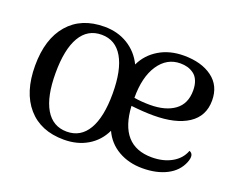

<svg xmlns="http://www.w3.org/2000/svg" viewBox="-91 -683 1063 857"><g transform="rotate(20 441.0 -255.0)"><path d="M274.9 13.2Q164.6 13.2 103.3 -57.4Q42 -127.9 42 -253.9Q42 -380.9 103.5 -451.9Q165 -522.9 274.9 -522.9Q337.9 -522.9 386.2 -493.2Q434.6 -463.4 460 -411.1Q484.4 -462.9 534.7 -492.9Q585 -522.9 651.9 -522.9Q735.4 -522.9 786.6 -485.1Q837.9 -447.3 837.9 -377Q837.9 -302.7 778.8 -263.9Q719.7 -225.1 613.8 -225.1Q567.4 -225.1 507.8 -231.9Q518.1 -46.9 670.9 -46.9Q725.1 -46.9 765.1 -69.3Q805.2 -91.8 819.8 -131.8Q845.7 -122.6 829.1 -81.1Q810.1 -35.2 762.2 -11Q714.4 13.2 647.9 13.2Q583 13.2 533.4 -15.4Q483.9 -43.9 460 -96.2Q435.1 -43.9 387 -15.4Q338.9 13.2 274.9 13.2ZM507.8 -270Q543.9 -264.2 583 -264.2Q657.2 -264.2 700.2 -295.7Q743.2 -327.1 743.2 -390.1Q743.2 -417 735.1 -436.3Q727.1 -455.6 712.9 -465.8Q698.7 -476.1 683.1 -480.5Q667.5 -484.9 648.9 -484.9Q585 -484.9 546.1 -427Q507.3 -369.1 507.8 -270ZM274.9 -24.9Q340.8 -24.9 375.5 -83.7Q410.2 -142.6 410.2 -253.9Q410.2 -366.2 375.5 -425.5Q340.8 -484.9 274.9 -484.9Q208.5 -484.9 173.8 -425.8Q139.2 -366.7 139.2 -253.9Q139.2 -142.6 173.8 -83.7Q208.5 -24.9 274.9 -24.9Z"/></g></svg>

Font: Arima Madurai Medium
Style: Regular
Weight: 500
Designer: Joana Correia and Natanael Gama
Foundry: NDISCOVER
Version: Version 1.019;PS 001.019;hotconv 1.0.88;makeotf.lib2.5.64775